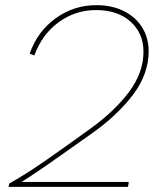

<svg xmlns="http://www.w3.org/2000/svg" viewBox="-20 -724 612 744"><path d="M331 -226Q425 -294 480.5 -368.5Q536 -443 536 -524Q536 -595 486 -640Q436 -685 352 -685Q272 -685 207.5 -638Q143 -591 113 -509L95 -516Q125 -602 195.5 -653Q266 -704 353 -704Q414 -704 460 -681Q506 -658 531 -617.5Q556 -577 556 -526Q556 -437 495.5 -357Q435 -277 336 -207L302 -183Q225 -128 159.5 -82.5Q94 -37 42 -6L44 -19H479L476 0H13L16 -13Q77 -47 148 -96Q219 -145 331 -226Z"/></svg>

Font: Fixel Italic Variable Display Thin
Style: Italic
Weight: 100
Italic angle: -10°
Designer: AlfaBravo + MacPaw
Foundry: Kyrylo Tkachov, Marchela Mozhyna, Serhii Makarenko, Maria Weinstein, Zakhar Kryvoshyya
Version: Version 1.210;Glyphs 3.2 (3217)